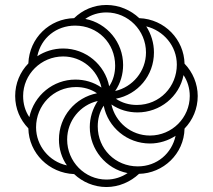

<svg xmlns="http://www.w3.org/2000/svg" viewBox="-20 -743 856 772"><path d="M408 9C458 9 505 -12 539 -44C636 -46 720 -124 722 -226C755 -260 775 -306 775 -357C775 -406 755 -453 722 -487C720 -583 643 -666 540 -670C505 -703 458 -723 408 -723C357 -723 312 -703 278 -670C180 -668 98 -591 94 -488C61 -454 41 -408 41 -357C41 -306 61 -261 94 -227C96 -127 177 -47 278 -43C312 -11 358 9 408 9ZM443 -377C465 -409 475 -445 475 -482C475 -572 411 -650 323 -667C347 -684 377 -693 408 -693C495 -693 567 -621 567 -532C567 -456 513 -393 443 -377ZM419 -396C402 -483 325 -548 234 -548C195 -548 159 -536 130 -517C145 -591 207 -640 282 -640C373 -640 443 -570 443 -479C443 -450 436 -421 419 -396ZM530 -321C500 -321 471 -329 446 -346C534 -363 599 -439 599 -532C599 -570 588 -606 568 -637C637 -620 691 -559 691 -483C691 -395 623 -321 530 -321ZM98 -272C81 -297 73 -326 73 -357C73 -444 145 -516 234 -516C309 -516 372 -463 388 -391C356 -413 320 -423 283 -423C194 -423 117 -360 98 -272ZM583 -198C507 -198 444 -251 428 -323C460 -301 496 -291 533 -291C623 -291 701 -354 718 -441C734 -417 743 -388 743 -357C743 -270 672 -198 583 -198ZM249 -78C178 -93 125 -157 125 -231C125 -319 194 -393 286 -393C316 -393 345 -385 370 -368C283 -351 217 -275 217 -182C217 -144 228 -108 249 -78ZM408 -21C321 -21 250 -93 250 -182C250 -258 303 -321 373 -337C352 -305 341 -269 341 -232C341 -142 406 -64 493 -47C469 -31 440 -21 408 -21ZM534 -74C444 -74 373 -144 373 -235C373 -264 380 -293 397 -318C414 -231 491 -166 583 -166C621 -166 657 -178 686 -197C671 -127 612 -74 534 -74Z"/></svg>

Font: Noto Serif Armenian ExtraCondensed ExtraLight
Style: Regular
Weight: 200
Width: 2
Designer: Monotype Design Team
Foundry: Monotype Imaging Inc.
Version: Version 2.008